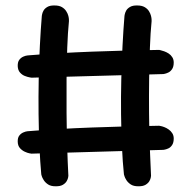

<svg xmlns="http://www.w3.org/2000/svg" viewBox="-20 -668 686 688"><path d="M475.1 -0.5Q458.8 -0.5 448.8 -6.9Q438.9 -13.4 433.2 -22.1Q427.6 -30.8 425.9 -37Q424.1 -43.2 424.1 -43.2Q419.5 -86.2 417 -141.9Q414.5 -197.6 413.8 -259.4Q413.1 -321.1 414.6 -383.8Q416.1 -446.4 419.1 -504.9Q422.1 -563.4 426.1 -611.4Q426.1 -611.4 427.2 -617.1Q428.3 -622.8 432.3 -630.2Q436.4 -637.5 445.9 -643.1Q455.4 -648.8 471.6 -648.4Q488.2 -648.4 498.3 -642.5Q508.4 -636.6 513.7 -628.1Q519 -619.6 521.1 -611.2Q523.2 -602.8 523.2 -597.1Q523.2 -591.5 523.2 -591.5Q519.2 -551.5 517.2 -498.1Q515.2 -444.6 514.4 -384.8Q513.6 -324.9 514.1 -263.6Q514.6 -202.2 516.6 -144.4Q518.6 -86.5 521.2 -38.2Q521.2 -38.2 520.4 -32.5Q519.6 -26.8 515.4 -19.2Q511.1 -11.6 501.5 -5.8Q491.9 -0.1 475.1 -0.5ZM178.8 -0.5Q162.5 -0.5 152.6 -6.9Q142.6 -13.4 137 -22.1Q131.4 -30.8 129.6 -37Q127.9 -43.2 127.9 -43.2Q123.9 -86.2 121.4 -141.9Q118.9 -197.6 118.2 -259.4Q117.5 -321.1 118.7 -383.8Q119.9 -446.4 122.9 -504.9Q125.9 -563.4 129.9 -611.4Q129.9 -611.4 131 -617.1Q132 -622.8 136.1 -630.2Q140.1 -637.5 149.6 -643.1Q159.1 -648.8 175.4 -648.4Q192 -648.4 201.9 -642.5Q211.8 -636.6 217.2 -628.1Q222.8 -619.6 224.9 -611.2Q227 -602.8 227 -597.1Q227 -591.5 227 -591.5Q223 -551.5 221 -498.1Q219 -444.6 218.5 -384.8Q218 -324.9 218.5 -263.6Q219 -202.2 220.7 -144.4Q222.4 -86.5 225 -38.2Q225 -38.2 224.2 -32.5Q223.4 -26.8 219.1 -19.2Q214.9 -11.6 205.2 -5.8Q195.6 -0.1 178.8 -0.5ZM92.8 -117.4Q92.8 -117.4 85.6 -118.6Q78.5 -119.9 68.9 -124.3Q59.3 -128.6 51.6 -137.1Q43.9 -145.6 43.5 -160.1Q43.1 -174.5 49.1 -182.1Q55 -189.8 63.5 -193.4Q72 -197.1 78.4 -197.7Q84.9 -198.2 84.9 -198.2Q191 -206.8 308.8 -211.1Q426.5 -215.5 550.2 -217.4Q550.2 -217.4 555.5 -216.4Q560.8 -215.5 568.5 -212.6Q576.2 -209.8 584.1 -204.3Q592 -198.9 597.2 -190.8Q602.5 -182.6 602.5 -171.8Q602.5 -157.1 596.9 -148.5Q591.2 -139.9 583.9 -136.5Q576.6 -133.1 570.9 -132Q565.2 -131 565.2 -131ZM92.8 -389.6Q92.8 -389.6 85.6 -390.9Q78.5 -392.1 68.8 -395.9Q59.1 -399.6 51.6 -408.2Q44.1 -416.7 43.5 -431Q43.1 -445.8 49.1 -453.6Q55 -461.4 63.5 -465.1Q72 -468.8 78.4 -469.3Q84.9 -469.9 84.9 -469.9Q191 -478.4 308.8 -482.9Q426.5 -487.4 550.2 -489.2Q550.2 -489.2 555.5 -488Q560.8 -486.8 568.5 -484.1Q576.2 -481.4 584.1 -476.4Q592 -471.4 597.2 -463.2Q602.5 -455 602.5 -444.1Q602.5 -429.4 596.9 -420.7Q591.2 -412.1 583.9 -408.5Q576.5 -404.9 570.9 -403.7Q565.2 -402.6 565.2 -402.6Z"/></svg>

Font: Sour Gummy Black
Style: Regular
Weight: 900
Version: Version 1.000